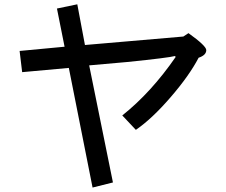

<svg xmlns="http://www.w3.org/2000/svg" viewBox="-20 -801 1040 884"><path d="M894.5 -535.2Q851.6 -453.1 765.6 -353.5Q679.7 -253.9 605.5 -203.1L543 -269.5Q675.8 -375 789.1 -539.1L785.2 -543Q757.8 -535.2 566.4 -515.6L390.6 -500L500 39.1L406.2 62.5L296.9 -488.3L82 -468.8L70.3 -566.4L277.3 -585.9L242.2 -761.7L335.9 -781.2L371.1 -593.8L824.2 -632.8L847.7 -648.4Q929.7 -589.8 929.7 -570.3Q929.7 -546.9 894.5 -535.2Z"/></svg>

Font: WenQuanYi Micro Hei
Style: Regular
Weight: 400
Foundry: Ascender Corporation
Version: Version 0.2.0-beta